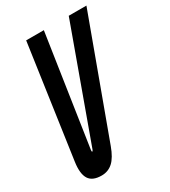

<svg xmlns="http://www.w3.org/2000/svg" viewBox="-186 -840 831 941"><g transform="rotate(-30 229.0 -369.5)"><path d="M217 -749 123 -124Q122 -115 125 -115Q128 -115 131 -123L358 -749H458L217 -93Q197 -38 170.5 -14Q144 10 107 10Q55 10 36 -20.5Q17 -51 26 -114L117 -749Z"/></g></svg>

Font: Air America
Style: Regular
Weight: 400
Designer: William G. Sherman
Foundry: Aaron Bell – Saja Typeworks
Version: Version 1.100;PS 001.100;hotconv 1.0.88;makeotf.lib2.5.64775